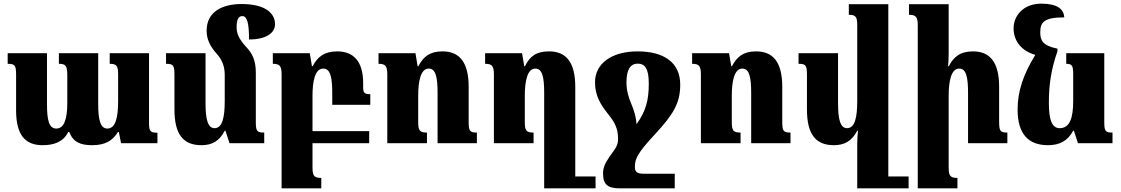

<svg xmlns="http://www.w3.org/2000/svg" viewBox="-20 -783 6129 1050"><path d="M580 -492V-434C617 -434 626 -424 626 -376V-231C626 -137 611 -80 567 -80C529 -80 517 -128 517 -213V-492H302V-434C338 -434 348 -425 348 -372V-220C348 -130 330 -80 288 -80C247 -80 237 -128 237 -213V-492H22V-434C61 -434 68 -426 68 -375V-180C68 -43 119 11 213 11C277 11 327 -8 353 -61H359C380 -5 421 11 484 11C559 11 597 -16 625 -61H630L642 0H841V-57C800 -57 795 -68 795 -112V-492Z M1379 -114V-385C1379 -451 1362 -490 1322 -531C1288 -570 1274 -597 1274 -635C1274 -674 1283 -695 1305 -695C1331 -695 1342 -658 1342 -567C1428 -567 1484 -598 1484 -651C1484 -713 1427 -761 1302 -761C1198 -761 1110 -721 1110 -615C1110 -570 1127 -532 1165 -489C1195 -456 1209 -419 1209 -374V-231C1209 -143 1197 -82 1153 -82C1115 -82 1104 -135 1104 -220V-492H888V-434C929 -434 934 -425 934 -371V-185C934 -51 980 11 1081 11C1140 11 1179 -11 1209 -68H1213L1235 0H1425V-58C1387 -58 1379 -64 1379 -114Z M1689 132V0H1999V-66H1689V-258C1689 -338 1702 -408 1748 -408C1787 -408 1797 -359 1797 -275V-210H2005V-268C1972 -268 1966 -276 1966 -306V-329C1966 -444 1916 -502 1824 -502C1754 -502 1716 -472 1690 -421H1686L1674 -492H1472V-434C1508 -434 1520 -424 1520 -377V247H1737V190C1698 190 1689 179 1689 132Z M2588 -58C2548 -58 2543 -67 2543 -120V-308C2543 -444 2492 -502 2400 -502C2330 -502 2295 -473 2268 -421H2264L2252 -492H2050V-434C2086 -434 2098 -424 2098 -377V0H2315V-58C2276 -58 2267 -68 2267 -116V-258C2267 -338 2280 -408 2325 -408C2363 -408 2373 -360 2373 -275V0H2588Z M2983 -502C2913 -502 2878 -476 2851 -421H2847L2835 -492H2633V-434C2669 -434 2681 -424 2681 -377V0H2898V-58C2859 -58 2850 -68 2850 -116V-258C2850 -338 2863 -408 2908 -408C2946 -408 2956 -360 2956 -275V247H3237V182H3126V-308C3126 -444 3075 -502 2983 -502Z M3370 247H3670V167H3501C3462 167 3452 156 3452 130C3452 84 3468 52 3563 -50C3663 -158 3700 -220 3700 -320C3700 -442 3610 -502 3467 -502C3324 -502 3234 -435 3234 -333C3234 -258 3266 -209 3305 -160C3342 -114 3360 -81 3360 -23C3360 4 3353 20 3327 55C3322 62 3317 68 3313 74L3312 76C3285 115 3278 138 3278 166C3278 226 3303 247 3370 247ZM3434 -211C3417 -251 3406 -287 3406 -334C3406 -402 3428 -435 3467 -435C3507 -435 3528 -408 3528 -327C3528 -236 3513 -176 3461 -104C3458 -145 3448 -177 3434 -211Z M4303 -58C4263 -58 4258 -67 4258 -120V-308C4258 -444 4207 -502 4115 -502C4045 -502 4010 -473 3983 -421H3979L3967 -492H3765V-434C3801 -434 3813 -424 3813 -377V0H4030V-58C3991 -58 3982 -68 3982 -116V-258C3982 -338 3995 -408 4040 -408C4078 -408 4088 -360 4088 -275V0H4303Z M4540 11C4598 11 4638 -11 4668 -68H4672C4670 -45 4668 -22 4668 2V247H4949V182H4838V-760H4622V-702C4658 -702 4668 -693 4668 -646V-231C4668 -143 4656 -82 4612 -82C4574 -82 4563 -135 4563 -220V-492H4347V-434C4388 -434 4393 -425 4393 -371V-185C4393 -51 4439 11 4540 11Z M5489 -58C5449 -58 5444 -67 5444 -120V-308C5444 -444 5393 -502 5301 -502C5231 -502 5194 -471 5169 -421H5165C5167 -444 5168 -469 5168 -492V-760H4951V-702C4987 -702 4999 -692 4999 -645V247H5216V190C5177 190 5168 179 5168 132V-258C5168 -338 5181 -408 5226 -408C5264 -408 5274 -360 5274 -275V0H5489Z M5711 11C5774 11 5819 -12 5849 -68H5853L5875 0H6064V-58C6027 -58 6019 -64 6019 -114V-492H5811V-434C5842 -434 5849 -425 5849 -378V-231C5849 -139 5831 -82 5775 -82C5733 -82 5716 -128 5716 -219C5716 -320 5728 -402 5763 -503V-517C5681 -533 5669 -564 5669 -605C5669 -657 5683 -688 5800 -688C5798 -735 5759 -763 5675 -763C5575 -763 5523 -696 5523 -628C5523 -557 5569 -503 5642 -483C5576 -376 5545 -284 5545 -184C5545 -50 5604 11 5711 11Z"/></svg>

Font: Noto Serif Armenian Condensed Black
Style: Regular
Weight: 900
Width: 3
Designer: Monotype Design Team
Foundry: Monotype Imaging Inc.
Version: Version 2.008